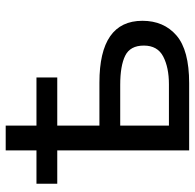

<svg xmlns="http://www.w3.org/2000/svg" viewBox="-25 -659 684 674"><g transform="rotate(-90 317.0 -322.0)"><path d="M213 -644V-536H382V-463H213V-315H364Q581 -315 581 -164Q581 -89 529.5 -44.5Q478 0 362 0H126V-463H9V-536H126V-644ZM356 -242H213V-71H358Q417 -71 455.5 -91Q494 -111 494 -159Q494 -207 458.5 -224.5Q423 -242 356 -242Z"/></g></svg>

Font: Noto IKEA Latin
Style: Regular
Weight: 400
Designer: Monotype Design Team
Foundry: Monotype Imaging Inc.
Version: Version 1.0